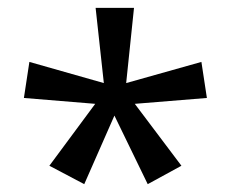

<svg xmlns="http://www.w3.org/2000/svg" viewBox="-20 -780 591 490"><path d="M322 -760 302 -568 494 -622 508 -530 324 -515 443 -357 357 -310 272 -485 195 -310 106 -357 223 -515 41 -530 55 -622 245 -568 224 -760Z"/></svg>

Font: Noto Sans Old Permic
Style: Regular
Weight: 400
Designer: Monotype Design Team
Foundry: Monotype Imaging Inc.
Version: Version 2.001; ttfautohint (v1.8.4.7-5d5b)